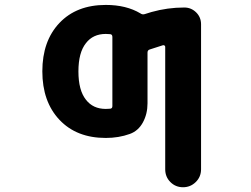

<svg xmlns="http://www.w3.org/2000/svg" viewBox="-20 -578 1040 795"><path d="M664.1 123V-383.8Q664.1 -387.7 661.1 -389.6Q658.2 -391.6 654.3 -390.6L599.6 -373Q590.8 -370.1 590.8 -360.4V-150.4Q590.8 -106.4 571.8 -71.3Q552.7 -36.1 517.6 -23.4Q471.7 -6.8 418 -6.8Q296.9 -6.8 226.1 -82Q155.3 -157.2 155.3 -282.7Q155.3 -408.2 226.1 -482.9Q296.9 -557.6 418 -557.6Q502.9 -557.6 561.5 -522.5Q569.3 -516.6 579.1 -519.5L607.4 -528.3Q673.8 -546.9 743.2 -546.9Q771.5 -546.9 792 -526.9Q812.5 -506.8 812.5 -477.5V123Q812.5 154.3 790.5 175.8Q768.6 197.3 737.8 197.3Q707 197.3 685.5 175.8Q664.1 154.3 664.1 123ZM418 -437.5Q365.2 -437.5 335.9 -399.4Q304.7 -360.4 304.7 -282.2Q304.7 -204.1 335.9 -165Q365.2 -127 418 -127Q427.7 -127 436.5 -127.9Q445.3 -128.9 445.3 -138.7V-424.8Q445.3 -435.5 436.5 -436.5Q427.7 -437.5 418 -437.5Z"/></svg>

Font: Rounded-X Mgen+ 1m bold
Style: Bold
Weight: 700
Designer: [Source Han Sans]
Ryoko NISHIZUKA  (kana & ideographs); Paul D. Hunt (Latin, Greek & Cyrillic); Wenlong ZHANG  (bopomofo
Version: Version 1.059.20150602